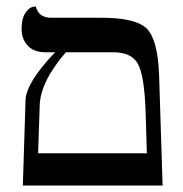

<svg xmlns="http://www.w3.org/2000/svg" viewBox="-20 -575 567 595"><path d="M184.1 -413.1Q104 -320.3 103 -246.1L98.1 -100.1H435.1L431.2 -231Q427.2 -341.8 407.2 -377.4Q387.2 -413.1 330.1 -413.1ZM50.8 0 59.1 -263.2Q60.1 -318.4 150.9 -413.1H120.1Q85 -413.1 65.9 -433.6Q46.9 -454.1 46.9 -485.8Q46.9 -516.6 57.9 -533.7Q68.8 -550.8 80.1 -553.2L90.8 -555.2Q99.6 -520 138.2 -520H293.9Q401.9 -520 435.5 -485.6Q469.2 -451.2 473.1 -340.8L483.9 0Z"/></svg>

Font: Linux Libertine Display
Style: Regular
Weight: 400
Designer: Philipp H. Poll
Foundry: Philipp H. Poll
Version: Version 5.0.9